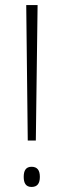

<svg xmlns="http://www.w3.org/2000/svg" viewBox="-20 -734 251 761"><path d="M122 -177 129 -714H84L90 -177ZM74 -33C74 -9 82 7 105 7C128 7 138 -7 138 -33C138 -59 128 -73 105 -73C82 -73 74 -57 74 -33Z"/></svg>

Font: Noto Sans Myanmar Condensed ExtraLight
Style: Regular
Weight: 200
Width: 3
Designer: Monotype Design Team
Foundry: Monotype Imaging Inc.
Version: Version 2.107